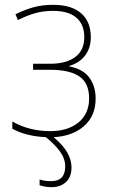

<svg xmlns="http://www.w3.org/2000/svg" viewBox="-20 -558 469 795"><path d="M202 10Q276 71 276 135Q276 175 253 196Q230 217 194 217Q166 217 144 209V185Q163 192 192 192Q250 192 250 131Q250 99 228.5 69.5Q207 40 170 10Q87 6 31 -25V-55Q101 -15 188 -15Q261 -15 305 -51Q349 -87 349 -151Q349 -214 308.5 -241.5Q268 -269 188 -269H117V-294H188Q254 -294 291.5 -322Q329 -350 329 -404Q329 -457 296 -485Q263 -513 200 -513Q160 -513 126 -503.5Q92 -494 54 -475L44 -499Q83 -518 119 -528Q155 -538 200 -538Q276 -538 316 -503Q356 -468 356 -404Q356 -360 333 -329Q310 -298 267 -285V-283Q324 -272 350 -236.5Q376 -201 376 -150Q376 -78 328 -36Q280 6 202 10Z"/></svg>

Font: Noto Sans UI Thin
Style: Regular
Weight: 250
Designer: Monotype Design Team
Foundry: Monotype Imaging Inc.
Version: Version 1.001